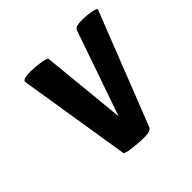

<svg xmlns="http://www.w3.org/2000/svg" viewBox="-139 -646 797 797"><g transform="rotate(-45 259.5 -248.0)"><path d="M396 -496Q401 -512 435 -512Q469 -512 495 -507Q521 -502 519 -496L324 0Q317 16 282 16Q247 16 210 11Q173 6 172 0L93 -494V-496Q91 -503 102 -507.5Q113 -512 140 -512Q167 -512 197.5 -507Q228 -502 229 -496L266 -122Z"/></g></svg>

Font: Chau Philomene One
Style: Italic
Weight: 400
Designer: Vicente Lamonaca
Foundry: TipoType
Version: Version 1.002